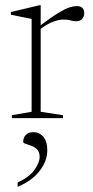

<svg xmlns="http://www.w3.org/2000/svg" viewBox="-20 -456 358 741"><path d="M276 -432.5Q305 -432.5 305 -405Q305 -391.5 296.8 -382.8Q288.5 -374 274 -374Q262 -374 252.2 -377.2Q242.5 -380.5 224 -380.5Q208 -380.5 185.2 -372.2Q162.5 -364 137 -344.5V-24.5L223 -11.5V0H26V-11.5L102 -24.5V-383L22 -399V-409.5L133 -436H137V-358.5Q180.5 -391.5 207 -407.2Q233.5 -423 249.2 -427.8Q265 -432.5 276 -432.5ZM48 248Q91.5 229 112.2 200.5Q133 172 133 149Q133 131 123.5 121.2Q114 111.5 101.2 106.8Q88.5 102 79 99Q69.5 96 69.5 91.5Q69.5 75.5 79.5 64.8Q89.5 54 109.5 54Q131.5 54 147 71.5Q162.5 89 162.5 124.5Q162.5 165 133.2 203.2Q104 241.5 48 265Z"/></svg>

Font: Newsreader 16pt ExtraLight
Style: Regular
Weight: 275
Designer: Hugues Gentile
Foundry: Production Type
Version: Version 1.003; ttfautohint (v1.8.3)